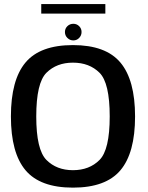

<svg xmlns="http://www.w3.org/2000/svg" viewBox="-20 -898 710 924"><path d="M331 5Q489 5 559.5 -78.5Q630 -162 630 -337.5Q630 -513 559.5 -597Q489 -681 331 -681Q173 -681 102.8 -597.2Q32.5 -513.5 32.5 -337.5Q32.5 -162 103 -78.5Q173.5 5 331 5ZM331 -79Q252.5 -79 203.5 -128.2Q154.5 -177.5 154.5 -337.5Q154.5 -499 203.5 -547.8Q252.5 -596.5 331 -596.5Q410 -596.5 459 -547.8Q508 -499 508 -337.5Q508 -177.5 459 -128.2Q410 -79 331 -79ZM333 -703.5Q349.5 -703.5 361 -715.5Q372.5 -727.5 372.5 -744Q372.5 -760.5 361 -772Q349.5 -783.5 333 -783.5Q316 -783.5 304.2 -772Q292.5 -760.5 292.5 -744Q292.5 -727 304.5 -715.2Q316.5 -703.5 333 -703.5ZM178.5 -832.5H487V-878.5H178.5Z"/></svg>

Font: Anybody Thin Medium
Style: Regular
Weight: 500
Version: Version 1.113;gftools[0.9.25]